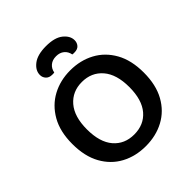

<svg xmlns="http://www.w3.org/2000/svg" viewBox="-224 -978 1143 1143"><g transform="rotate(-45 347.5 -406.0)"><path d="M347 -742Q316 -742 296 -725.5Q276 -709 271 -681Q266 -680 262 -680Q258 -680 253 -680Q228 -680 214 -695Q200 -710 200 -731Q200 -769 237.5 -798Q275 -827 347 -827Q420 -827 456.5 -797.5Q493 -768 493 -731Q493 -710 480 -695Q467 -680 440 -680Q436 -680 431.5 -680Q427 -680 423 -681Q418 -709 398 -725.5Q378 -742 347 -742ZM648 -304Q648 -200 608.5 -129Q569 -58 501 -21.5Q433 15 347 15Q261 15 193 -21.5Q125 -58 85.5 -129Q46 -200 46 -304Q46 -408 86.5 -479Q127 -550 195 -586.5Q263 -623 347 -623Q432 -623 500 -586.5Q568 -550 608 -479Q648 -408 648 -304ZM526 -304Q526 -411 477 -468Q428 -525 347 -525Q267 -525 218 -468Q169 -411 169 -304Q169 -196 217.5 -139.5Q266 -83 347 -83Q429 -83 477.5 -139.5Q526 -196 526 -304Z"/></g></svg>

Font: BalooTamma2SemiBold
Style: Regular
Weight: 600
Designer: Divya Kowshik, Shuchita Grover and Ek Type
Foundry: Ek Type
Version: Version 1.700